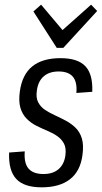

<svg xmlns="http://www.w3.org/2000/svg" viewBox="-20 -796 436 822"><path d="M158 6Q83 6 49.5 -30Q16 -66 19 -143L86 -148Q82 -98 102 -74.5Q122 -51 166 -51Q207 -51 231 -72Q255 -93 260 -131Q264 -162 254 -181Q244 -200 225.5 -213Q207 -226 183 -236Q159 -246 136 -257.5Q113 -269 94.5 -287.5Q76 -306 67.5 -334Q59 -362 65 -405Q75 -477 118.5 -512Q162 -547 239 -547Q313 -547 345.5 -512.5Q378 -478 375 -403L307 -398Q311 -445 292 -467.5Q273 -490 231 -490Q191 -490 167 -469Q143 -448 138 -409Q133 -378 143.5 -358Q154 -338 173 -325.5Q192 -313 215 -302.5Q238 -292 261.5 -279.5Q285 -267 303.5 -249Q322 -231 330.5 -203Q339 -175 333 -132Q324 -63 279.5 -28.5Q235 6 158 6ZM396 -749 251 -591H223L123 -747L156 -776L258 -655H234L370 -776Z"/></svg>

Font: Pathway Extreme Condensed Light
Style: Italic
Weight: 300
Width: 3
Italic angle: -8°
Version: Version 1.001;gftools[0.9.26]